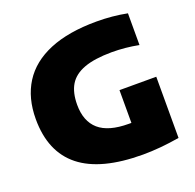

<svg xmlns="http://www.w3.org/2000/svg" viewBox="-132 -888 1053 1035"><g transform="rotate(-20 394.5 -370.0)"><path d="M727 -360V-9Q613 10 517 10Q276 10 157.2 -84.5Q38.5 -179 38.5 -367Q38.5 -488 92.8 -573.8Q147 -659.5 255.8 -704.8Q364.5 -750 526 -750Q617 -750 700.5 -733.5V-551.5Q624.5 -566.5 545.5 -566.5Q447 -566 387.5 -544Q328 -522 301.2 -477.8Q274.5 -433.5 274.5 -363.5Q274.5 -268.5 330 -220.2Q385.5 -172 501 -172H516V-360Z"/></g></svg>

Font: Encode Sans Semi Expanded Black
Style: Regular
Weight: 900
Width: 6
Designer: Multiple Designers
Foundry: Impallari Type
Version: Version 2.000